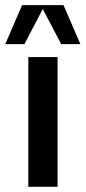

<svg xmlns="http://www.w3.org/2000/svg" viewBox="-30 -720 330 740"><path d="M191.9 0H79.1V-500H191.9ZM214.8 -700.2 279.8 -549.8H206.1L134.8 -685.1L64 -549.8H-9.8L55.2 -700.2Z"/></svg>

Font: Fivo Sans Modern Med
Style: Regular
Weight: 450
Designer: Alexander Slobzheninov
Foundry: Alexander Slobzheninov
Version: 1.0